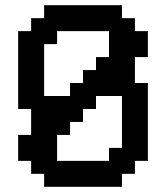

<svg xmlns="http://www.w3.org/2000/svg" viewBox="-20 -720 640 740"><path d="M50 -100H100V-50H150V0H450V-50H500V-100H550V-400H500V-500H550V-600H500V-650H450V-700H150V-650H100V-600H50V-300H100V-200H50ZM200 -100V-200H250V-250H300V-300H350V-350H450V-150H400V-100ZM150 -550H200V-600H400V-500H350V-450H300V-400H250V-350H150Z"/></svg>

Font: Matrix Sans Video
Style: Regular
Weight: 400
Designer: Brad Neil
Version: Version 1.100